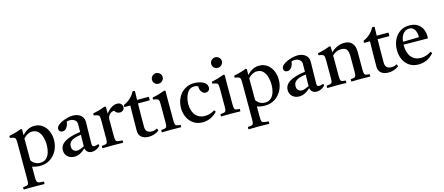

<svg xmlns="http://www.w3.org/2000/svg" viewBox="-59 -1449 5570 2409"><g transform="rotate(-15 2726.5 -245.0)"><path d="M19 246Q18 230 19 215Q54 213 70 208Q86 203 90.5 188.5Q95 174 95 142V-328Q95 -367 91.5 -386Q88 -405 72.5 -412.5Q57 -420 20 -425Q18 -439 20 -451Q61 -459 100 -470Q139 -481 181 -497L195 -490Q194 -465 194 -447.5Q194 -430 194 -414Q233 -455 271 -473.5Q309 -492 352 -492Q415 -492 458.5 -459Q502 -426 525 -373Q548 -320 548 -258Q548 -185 516.5 -123.5Q485 -62 429 -25Q373 12 299 12Q270 12 244 7.5Q218 3 195 -5V130Q195 169 201 186Q207 203 227 207.5Q247 212 290 214Q291 230 290 246Q256 246 221.5 245Q187 244 146 244Q107 244 79 245Q51 246 19 246ZM194 -87Q237 -25 308 -25Q358 -25 387.5 -53Q417 -81 430.5 -126Q444 -171 444 -221Q444 -271 431 -319Q418 -367 388.5 -398.5Q359 -430 308 -430Q247 -430 194 -371Z M971 10Q905 10 888 -56Q817 12 743 12Q692 12 656.5 -18.5Q621 -49 621 -103Q621 -235 890 -269Q890 -293 890.5 -318Q891 -343 891 -371Q891 -406 865.5 -425.5Q840 -445 804 -445Q778 -445 760 -437Q760 -414 750 -390Q740 -366 722.5 -349.5Q705 -333 680 -333Q658 -333 645.5 -345.5Q633 -358 633 -376Q633 -400 655.5 -421.5Q678 -443 713 -458.5Q748 -474 786 -483Q824 -492 854 -492Q891 -492 922.5 -478.5Q954 -465 973.5 -438.5Q993 -412 993 -373Q993 -349 992 -310.5Q991 -272 990.5 -228.5Q990 -185 989 -146Q988 -107 988 -83Q988 -51 1016 -51Q1034 -51 1071 -63Q1075 -58 1076.5 -52Q1078 -46 1079 -41Q1054 -14 1026.5 -2Q999 10 971 10ZM888 -83 890 -233Q798 -221 763.5 -194Q729 -167 729 -125Q729 -90 747.5 -71.5Q766 -53 794 -53Q812 -53 834.5 -61Q857 -69 888 -83Z M1108 1Q1105 -15 1108 -30Q1142 -32 1158 -36.5Q1174 -41 1179 -56Q1184 -71 1184 -104V-328Q1184 -367 1180.5 -386Q1177 -405 1161.5 -412.5Q1146 -420 1109 -425Q1106 -439 1109 -451Q1149 -459 1187 -469.5Q1225 -480 1267 -497L1284 -491V-403Q1354 -492 1427 -492Q1462 -492 1479 -473.5Q1496 -455 1496 -432Q1496 -405 1478 -390.5Q1460 -376 1437 -376Q1418 -376 1399.5 -386Q1381 -396 1372 -417Q1338 -417 1311.5 -390.5Q1285 -364 1285 -329V-114Q1285 -75 1289.5 -58Q1294 -41 1313.5 -36.5Q1333 -32 1377 -30Q1379 -16 1377 1Q1343 1 1307 0Q1271 -1 1233 -1Q1196 -1 1167.5 0Q1139 1 1108 1Z M1710 12Q1650 12 1615 -16.5Q1580 -45 1580 -99Q1580 -187 1581.5 -269Q1583 -351 1584 -427H1508Q1505 -442 1508 -454Q1607 -496 1657 -591Q1665 -591 1673 -590.5Q1681 -590 1687 -589Q1686 -563 1685.5 -534Q1685 -505 1684 -473H1836Q1839 -451 1836 -427H1684Q1682 -357 1681.5 -279.5Q1681 -202 1681 -124Q1681 -43 1765 -43Q1801 -43 1832 -62Q1841 -50 1843 -32Q1784 12 1710 12Z M2130 1Q2102 1 2072 0Q2042 -1 2007 -1Q1975 -1 1942.5 0Q1910 1 1880 1Q1877 -15 1880 -30Q1914 -32 1930 -36.5Q1946 -41 1951 -56Q1956 -71 1956 -104V-328Q1956 -367 1953 -386Q1950 -405 1934.5 -412.5Q1919 -420 1881 -425Q1878 -439 1881 -451Q1925 -459 1965 -471Q2005 -483 2042 -497L2059 -491Q2058 -460 2057.5 -433Q2057 -406 2057 -382V-114Q2057 -75 2061.5 -58Q2066 -41 2081.5 -36.5Q2097 -32 2130 -30Q2133 -15 2130 1ZM1930 -667Q1930 -696 1950.5 -716Q1971 -736 2000 -736Q2028 -736 2048.5 -716Q2069 -696 2069 -668Q2069 -642 2049 -620.5Q2029 -599 1998 -599Q1970 -599 1950 -619Q1930 -639 1930 -667Z M2585 -97Q2595 -85 2600 -74Q2517 12 2410 12Q2341 12 2292 -21Q2243 -54 2216.5 -109Q2190 -164 2190 -231Q2190 -304 2220 -363Q2250 -422 2304.5 -457Q2359 -492 2430 -492Q2467 -492 2505 -481.5Q2543 -471 2569 -449Q2595 -427 2595 -393Q2595 -366 2579 -352Q2563 -338 2541 -338Q2511 -338 2490 -365.5Q2469 -393 2469 -439Q2451 -451 2421 -451Q2385 -451 2360.5 -433Q2336 -415 2320.5 -385Q2305 -355 2298 -320.5Q2291 -286 2291 -253Q2291 -197 2310 -153Q2329 -109 2366 -83.5Q2403 -58 2458 -58Q2490 -58 2520.5 -67Q2551 -76 2585 -97Z M2899 1Q2871 1 2841 0Q2811 -1 2776 -1Q2744 -1 2711.5 0Q2679 1 2649 1Q2646 -15 2649 -30Q2683 -32 2699 -36.5Q2715 -41 2720 -56Q2725 -71 2725 -104V-328Q2725 -367 2722 -386Q2719 -405 2703.5 -412.5Q2688 -420 2650 -425Q2647 -439 2650 -451Q2694 -459 2734 -471Q2774 -483 2811 -497L2828 -491Q2827 -460 2826.5 -433Q2826 -406 2826 -382V-114Q2826 -75 2830.5 -58Q2835 -41 2850.5 -36.5Q2866 -32 2899 -30Q2902 -15 2899 1ZM2699 -667Q2699 -696 2719.5 -716Q2740 -736 2769 -736Q2797 -736 2817.5 -716Q2838 -696 2838 -668Q2838 -642 2818 -620.5Q2798 -599 2767 -599Q2739 -599 2719 -619Q2699 -639 2699 -667Z M2939 246Q2938 230 2939 215Q2974 213 2990 208Q3006 203 3010.5 188.5Q3015 174 3015 142V-328Q3015 -367 3011.5 -386Q3008 -405 2992.5 -412.5Q2977 -420 2940 -425Q2938 -439 2940 -451Q2981 -459 3020 -470Q3059 -481 3101 -497L3115 -490Q3114 -465 3114 -447.5Q3114 -430 3114 -414Q3153 -455 3191 -473.5Q3229 -492 3272 -492Q3335 -492 3378.5 -459Q3422 -426 3445 -373Q3468 -320 3468 -258Q3468 -185 3436.5 -123.5Q3405 -62 3349 -25Q3293 12 3219 12Q3190 12 3164 7.5Q3138 3 3115 -5V130Q3115 169 3121 186Q3127 203 3147 207.5Q3167 212 3210 214Q3211 230 3210 246Q3176 246 3141.5 245Q3107 244 3066 244Q3027 244 2999 245Q2971 246 2939 246ZM3114 -87Q3157 -25 3228 -25Q3278 -25 3307.5 -53Q3337 -81 3350.5 -126Q3364 -171 3364 -221Q3364 -271 3351 -319Q3338 -367 3308.5 -398.5Q3279 -430 3228 -430Q3167 -430 3114 -371Z M3891 10Q3825 10 3808 -56Q3737 12 3663 12Q3612 12 3576.5 -18.5Q3541 -49 3541 -103Q3541 -235 3810 -269Q3810 -293 3810.5 -318Q3811 -343 3811 -371Q3811 -406 3785.5 -425.5Q3760 -445 3724 -445Q3698 -445 3680 -437Q3680 -414 3670 -390Q3660 -366 3642.5 -349.5Q3625 -333 3600 -333Q3578 -333 3565.5 -345.5Q3553 -358 3553 -376Q3553 -400 3575.5 -421.5Q3598 -443 3633 -458.5Q3668 -474 3706 -483Q3744 -492 3774 -492Q3811 -492 3842.5 -478.5Q3874 -465 3893.5 -438.5Q3913 -412 3913 -373Q3913 -349 3912 -310.5Q3911 -272 3910.5 -228.5Q3910 -185 3909 -146Q3908 -107 3908 -83Q3908 -51 3936 -51Q3954 -51 3991 -63Q3995 -58 3996.5 -52Q3998 -46 3999 -41Q3974 -14 3946.5 -2Q3919 10 3891 10ZM3808 -83 3810 -233Q3718 -221 3683.5 -194Q3649 -167 3649 -125Q3649 -90 3667.5 -71.5Q3686 -53 3714 -53Q3732 -53 3754.5 -61Q3777 -69 3808 -83Z M4341 1Q4339 -15 4341 -30Q4372 -32 4387 -36.5Q4402 -41 4407 -56Q4412 -71 4412 -104V-306Q4412 -366 4393.5 -395.5Q4375 -425 4320 -425Q4291 -425 4264 -414.5Q4237 -404 4205 -375V-114Q4205 -75 4209.5 -58Q4214 -41 4229 -36.5Q4244 -32 4276 -30Q4278 -15 4276 1Q4248 1 4217.5 0Q4187 -1 4152 -1Q4120 -1 4089 0Q4058 1 4028 1Q4025 -15 4028 -30Q4062 -32 4078 -36.5Q4094 -41 4099 -56Q4104 -71 4104 -104V-328Q4104 -367 4100.5 -386Q4097 -405 4081.5 -412.5Q4066 -420 4029 -425Q4026 -439 4029 -451Q4115 -468 4187 -497L4204 -491V-416Q4250 -458 4294 -475Q4338 -492 4378 -492Q4444 -492 4479 -453Q4514 -414 4514 -341V-114Q4514 -75 4518.5 -58Q4523 -41 4538 -36.5Q4553 -32 4586 -30Q4588 -15 4586 1Q4556 1 4527.5 0Q4499 -1 4461 -1Q4424 -1 4396.5 0Q4369 1 4341 1Z M4823 12Q4763 12 4728 -16.5Q4693 -45 4693 -99Q4693 -187 4694.5 -269Q4696 -351 4697 -427H4621Q4618 -442 4621 -454Q4720 -496 4770 -591Q4778 -591 4786 -590.5Q4794 -590 4800 -589Q4799 -563 4798.5 -534Q4798 -505 4797 -473H4949Q4952 -451 4949 -427H4797Q4795 -357 4794.5 -279.5Q4794 -202 4794 -124Q4794 -43 4878 -43Q4914 -43 4945 -62Q4954 -50 4956 -32Q4897 12 4823 12Z M5215 12Q5144 12 5095 -21Q5046 -54 5020.5 -109.5Q4995 -165 4995 -232Q4995 -301 5021.5 -360Q5048 -419 5099 -455.5Q5150 -492 5223 -492Q5311 -492 5360.5 -439.5Q5410 -387 5410 -304Q5410 -294 5409.5 -286.5Q5409 -279 5408 -274L5093 -277Q5093 -273 5093 -270Q5093 -172 5138 -116Q5183 -60 5264 -60Q5332 -60 5398 -104Q5408 -92 5413 -81Q5328 12 5215 12ZM5096 -314 5303 -318Q5304 -320 5304 -323.5Q5304 -327 5304 -328Q5304 -382 5280.5 -418Q5257 -454 5211 -454Q5168 -454 5136 -419Q5104 -384 5096 -314Z"/></g></svg>

Font: Tiro Tamil
Style: Regular
Weight: 400
Designer: Tamil: Fernando Mello & Fiona Ross. Latin: John Hudson.
Foundry: Tiro Typeworks Ltd.
Version: Version 1.52